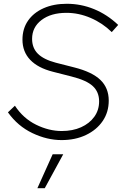

<svg xmlns="http://www.w3.org/2000/svg" viewBox="-20 -731 646 1017"><path d="M306 11Q229 11 151.5 -26Q74 -63 22 -136L59 -171Q103 -104 171 -70.5Q239 -37 307 -37Q365 -37 409.5 -57Q454 -77 479.5 -112.5Q505 -148 505 -194Q505 -244 471.5 -275Q438 -306 358 -326L260 -351Q181 -371 140 -414Q99 -457 99 -521Q99 -579 128.5 -621.5Q158 -664 211 -687.5Q264 -711 334 -711Q409 -711 478.5 -682.5Q548 -654 606 -599L572 -561Q523 -609 460 -636Q397 -663 332 -663Q250 -663 200 -625Q150 -587 150 -525Q150 -477 180.5 -446.5Q211 -416 275 -399L373 -374Q468 -350 512 -307.5Q556 -265 556 -198Q556 -137 524 -90Q492 -43 435.5 -16Q379 11 306 11ZM178 266 259 86H315L217 266Z"/></svg>

Font: Red Hat Text
Style: Italic
Weight: 300
Italic angle: -12°
Designer: Pentagram, MCKL
Foundry: Pentagram, MCKL
Version: Version 1.023